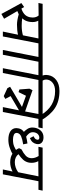

<svg xmlns="http://www.w3.org/2000/svg" viewBox="920 -1771 872 2752"><g transform="rotate(90 1356.0 -395.0)"><path d="M502.5 0H432.5L477.5 -217.5Q420 -202.5 333.8 -202.5Q272.5 -202.5 185 -227.5Q157.5 -213.8 138.8 -207.5L248.8 -17.5L180 21.2Q156.2 -23.8 102.5 -121.9Q48.8 -220 23.8 -265L81.2 -305L102.5 -266.2Q145 -277.5 180.6 -306.9Q216.2 -336.2 227.5 -388.8Q231.2 -410 231.2 -427.5Q231.2 -478.8 202.5 -512.5L22.5 -510L35 -570H736.2L723.8 -510H601.2ZM296.2 -426.2Q296.2 -400 291.2 -373.8Q280 -316.2 242.5 -277.5Q288.8 -270 350 -270Q425 -270 486.2 -287.5L531.2 -510L276.2 -507.5Q296.2 -473.8 296.2 -426.2Z M765 0H696.2L796.2 -510H665L677.5 -570H1003.8L991.2 -510H865Z M1708.8 -542.5 1627.5 -547.5Q1507.5 -748.8 1285 -748.8Q1210 -748.8 1165 -711.9Q1120 -675 1120 -618.8Q1120 -593.8 1135 -570H1263.8L1251.2 -510H1126.2L1026.2 0H957.5L1057.5 -510H932.5L945 -570H1062.5Q1053.8 -596.2 1053.8 -620Q1053.8 -636.2 1057.5 -652.5Q1068.8 -721.2 1128.1 -766.2Q1187.5 -811.2 1285 -811.2Q1431.2 -811.2 1531.2 -745Q1631.2 -678.8 1708.8 -542.5Z M1585 0H1515L1561.2 -231.2L1357.5 -111.2L1397.5 -35L1357.5 -12.5L1243.8 -65L1223.8 -103.8L1328.8 -166.2L1512.5 -273.8L1352.5 -331.2L1300 -225L1262.5 -237.5L1251.2 -381.2L1272.5 -425L1577.5 -318.8L1613.8 -510H1192.5L1205 -570H1818.8L1806.2 -510H1683.8Z M1982.5 -78.8Q1905 -78.8 1860.6 -108.8Q1816.2 -138.8 1816.2 -193.8Q1816.2 -208.8 1820 -223.8Q1827.5 -271.2 1870 -301.2Q1845 -325 1826.2 -355Q1807.5 -385 1807.5 -427.5Q1807.5 -442.5 1811.2 -460Q1822.5 -516.2 1858.8 -549.4Q1895 -582.5 1947.5 -582.5Q1995 -582.5 2020.6 -560.6Q2046.2 -538.8 2046.2 -502.5Q2046.2 -496.2 2043.8 -481.2Q2037.5 -451.2 2018.8 -428.1Q2000 -405 1960 -387.5L1932.5 -440Q1955 -451.2 1966.9 -461.9Q1978.8 -472.5 1982.5 -492.5Q1985 -507.5 1976.9 -515Q1968.8 -522.5 1953.8 -522.5Q1927.5 -522.5 1905.6 -504.4Q1883.8 -486.2 1876.2 -447.5Q1875 -441.2 1875 -430Q1875 -397.5 1895.6 -372.5Q1916.2 -347.5 1938.8 -333.8Q1978.8 -345 2036.2 -352.5L2048.8 -291.2Q1975 -280 1934.4 -261.9Q1893.8 -243.8 1886.2 -207.5Q1885 -203.8 1885 -197.5Q1885 -170 1912.5 -157.5Q1940 -145 1981.2 -145Q2038.8 -145 2076.9 -161.2Q2115 -177.5 2153.8 -205L2193.8 -142.5Q2162.5 -122.5 2103.8 -100.6Q2045 -78.8 1982.5 -78.8ZM2086.2 -510 2097.5 -570H2135L2123.8 -510Z M2478.8 0H2408.8L2438.8 -138.8Q2373.8 -105 2306.2 -105Q2226.2 -105 2175 -143.1Q2123.8 -181.2 2103.8 -232.5L2121.2 -267.5Q2175 -293.8 2211.2 -327.5Q2247.5 -361.2 2247.5 -413.8Q2247.5 -461.2 2216.2 -512.5L2083.8 -510L2096.2 -570H2712.5L2700 -510H2577.5ZM2313.8 -411.2Q2313.8 -387.5 2311.2 -376.2Q2301.2 -326.2 2270.6 -291.9Q2240 -257.5 2190 -223.8Q2207.5 -198.8 2237.5 -185Q2267.5 -171.2 2303.8 -171.2Q2342.5 -171.2 2380 -183.8Q2417.5 -196.2 2448.8 -220L2507.5 -510L2290 -507.5Q2313.8 -463.8 2313.8 -411.2Z"/></g></svg>

Font: Cambay
Style: Italic
Weight: 400
Italic angle: -11°
Designer: Pooja Saxena
Foundry: Pooja Saxena
Version: Version 1.019;PS 001.019;hotconv 1.0.70;makeotf.lib2.5.58329